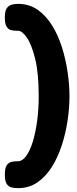

<svg xmlns="http://www.w3.org/2000/svg" viewBox="-20 -797 397 992"><path d="M74 175Q58 175 42 172Q26 169 15.5 154.5Q5 140 5 106Q5 71 15 56.5Q25 42 41 39Q57 36 73 36Q95 36 114.5 10Q134 -16 148.5 -62Q163 -108 171.5 -169Q180 -230 180 -301Q180 -420 161.5 -494Q143 -568 118.5 -603Q94 -638 74 -638H69Q54 -638 39 -641Q24 -644 14.5 -658.5Q5 -673 5 -707Q5 -740 15 -754.5Q25 -769 41 -773Q57 -777 73 -777Q131 -777 174.5 -746.5Q218 -716 249.5 -665Q281 -614 300.5 -551.5Q320 -489 329.5 -423.5Q339 -358 339 -299Q339 -239 329 -173Q319 -107 299 -45.5Q279 16 247.5 66Q216 116 173 145.5Q130 175 74 175Z"/></svg>

Font: Fredoka Light
Style: Regular
Weight: 300
Designer: Ben Nathan
Foundry: Milena B. Brandão, Ben Nathan
Version: Version 2.001